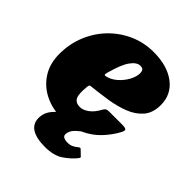

<svg xmlns="http://www.w3.org/2000/svg" viewBox="-202 -653 944 944"><g transform="rotate(45 269.5 -181.0)"><path d="M-4 -200Q-4 -270.5 21 -331.2Q46 -392 90.5 -437.8Q135 -483.5 193.2 -509.2Q251.5 -535 318 -535Q412.5 -535 469.8 -491.8Q527 -448.5 527 -375.5Q527 -321 498.8 -288Q470.5 -255 424.5 -237.2Q378.5 -219.5 324.5 -211.2Q270.5 -203 219 -197.5Q211.5 -197 209.8 -193.8Q208 -190.5 207 -182.5Q201 -127 212 -106.8Q223 -86.5 252.5 -86.5Q273.5 -86.5 297.2 -103.8Q321 -121 339.5 -155.5Q344 -164.5 350.5 -168.8Q357 -173 372 -173H461Q483 -173 487.8 -167.2Q492.5 -161.5 484 -145Q461.5 -103 427 -66.5Q392.5 -30 343 -7.5Q293.5 15 225.5 15Q161.5 15 109.5 -11Q57.5 -37 26.8 -85.2Q-4 -133.5 -4 -200ZM236.5 -284.5Q263.5 -290 288 -311Q312.5 -332 328.2 -360Q344 -388 344.5 -414Q344.5 -424.5 340 -432.8Q335.5 -441 319 -441Q295 -441 271.8 -409Q248.5 -377 228 -301Q225 -289.5 226.5 -285.8Q228 -282 236.5 -284.5ZM268.5 173.5Q207.5 173.5 175.8 152.5Q144 131.5 146.5 87.5Q148.5 55 171 28.8Q193.5 2.5 226 -18.8Q258.5 -40 291.8 -57Q325 -74 348 -87.5Q357.5 -93 369.5 -86.8Q381.5 -80.5 384.5 -77.5Q396.5 -66 401.8 -61.8Q407 -57.5 399.5 -50.5Q385 -37.5 362.8 -22.5Q340.5 -7.5 321.5 9.8Q302.5 27 297.5 47.5Q293 66.5 303.5 73.2Q314 80 332.5 80Q351 80 363.2 73.8Q375.5 67.5 385 59.5Q395 50.5 400.5 56L426.5 81Q430.5 84.5 430 87Q429.5 89.5 425.5 95Q404 122.5 367.5 148Q331 173.5 268.5 173.5Z"/></g></svg>

Font: Besley* Narrow Fatface
Style: Italic
Weight: 900
Width: 4
Italic angle: -13°
Designer: Owen Earl
Foundry: indestructible type*
Version: Version 3.000; ttfautohint (v1.8.3)